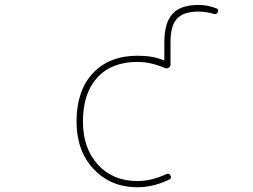

<svg xmlns="http://www.w3.org/2000/svg" viewBox="-20 -783 1040 790"><path d="M545.9 -12.7Q489.3 -12.7 444.3 -31.7Q399.4 -50.8 364.7 -87.9Q330.1 -125 312.5 -173.8Q294.9 -222.7 294.9 -283.2Q294.9 -345.7 311.5 -395.5Q328.1 -445.3 361.8 -481.4Q395.5 -517.6 441.4 -535.6Q487.3 -553.7 545.9 -553.7Q608.4 -553.7 650.4 -536.1L652.3 -535.2Q656.2 -534.2 656.2 -538.1V-610.4Q656.2 -688.5 689.5 -725.6Q722.7 -762.7 796.9 -762.7Q834 -762.7 869.1 -749Q877.9 -746.1 877.9 -739.3Q877.9 -737.3 876 -733.4Q872.1 -722.7 860.4 -725.6Q827.1 -735.4 796.9 -735.4Q735.4 -735.4 708.5 -706.5Q681.6 -677.7 681.6 -610.4V-517.6Q681.6 -508.8 674.3 -504.4Q667 -500 659.2 -502.9Q599.6 -528.3 545.9 -528.3Q439.5 -528.3 380.4 -463.9Q321.3 -399.4 321.3 -283.2Q321.3 -172.9 382.8 -105.5Q444.3 -38.1 545.9 -38.1Q603.5 -38.1 664.1 -66.4Q675.8 -72.3 681.6 -60.5Q687.5 -49.8 675.8 -43.9Q610.4 -12.7 545.9 -12.7Z"/></svg>

Font: Rounded-X Mgen+ 2m thin
Style: Regular
Weight: 100
Designer: [Source Han Sans]
Ryoko NISHIZUKA  (kana & ideographs); Paul D. Hunt (Latin, Greek & Cyrillic); Wenlong ZHANG  (bopomofo
Version: Version 1.059.20150602